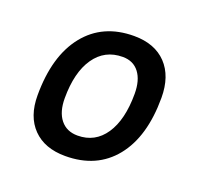

<svg xmlns="http://www.w3.org/2000/svg" viewBox="-100 -637 786 756"><g transform="rotate(20 293.0 -258.5)"><path d="M245.1 9.8Q158.7 9.8 110.1 -39.8Q61.5 -89.4 61.5 -177.7Q61.5 -342.8 135.3 -435.1Q209 -527.3 339.8 -527.3Q426.3 -527.3 474.9 -476.6Q523.4 -425.8 523.4 -335Q523.4 -172.4 450 -81.3Q376.5 9.8 245.1 9.8ZM263.2 -82.5Q336.4 -82.5 377.7 -143.8Q418.9 -205.1 418.9 -314Q418.9 -370.6 394.5 -402.6Q370.1 -434.6 325.7 -434.6Q250.5 -434.6 208.3 -373.5Q166 -312.5 166 -203.6Q166 -146.5 191.7 -114.5Q217.3 -82.5 263.2 -82.5Z"/></g></svg>

Font: Cascadia Mono PL
Style: Italic
Weight: 400
Italic angle: -10°
Monospace: yes
Designer: Aaron Bell
Foundry: Saja Typeworks
Version: Version 2404.023; ttfautohint (v1.8.4)